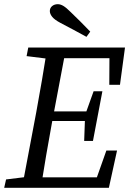

<svg xmlns="http://www.w3.org/2000/svg" viewBox="-23 -897 630 917"><path d="M-3 0 6 -40 128 -55H134L124 0ZM82 0 150 -360Q164 -437 177.5 -515Q191 -593 203 -670H293L225 -310Q211 -233 197.5 -155Q184 -77 172 0ZM104 -629 112 -670H248L237 -614H225ZM124 0 134 -50H478L422 0L485 -178H536L497 0ZM186 -319 195 -365H419L411 -319ZM238 -619 248 -670H574L550 -492H499L500 -670L532 -619ZM379 -224 383 -335 386 -355 424 -461H466L421 -224ZM408 -746 390 -721Q359 -738 327.5 -755Q296 -772 265 -788Q237 -803 226 -817Q215 -831 215 -844Q215 -859 226 -868Q237 -877 253 -877Q266 -877 280 -868.5Q294 -860 315 -839Q339 -816 362.5 -792.5Q386 -769 408 -746Z"/></svg>

Font: Source Serif 4
Style: Italic
Weight: 400
Italic angle: -12°
Designer: Frank Grießhammer
Foundry: Adobe Systems Incorporated
Version: Version 4.004;hotconv 1.0.116;makeotfexe 2.5.65601